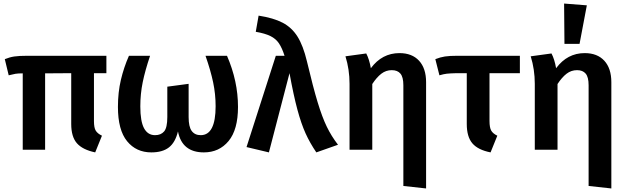

<svg xmlns="http://www.w3.org/2000/svg" viewBox="-20 -843 3531 1081"><path d="M509 -431V-161Q509 -124 519 -107.5Q529 -91 554 -79L516 15Q445 0 413 -36.5Q381 -73 381 -145V-431L234 -430V0H108V-430Q82 -430 67 -427.5Q52 -425 29 -419L7 -510Q34 -521 60.5 -525Q87 -529 136 -529H579V-431Z M1320 -241Q1320 -113 1267 -49Q1214 15 1128 15Q1005 15 982 -103Q967 -41 931 -13Q895 15 832 15Q747 15 695.5 -48Q644 -111 644 -241Q644 -323 660.5 -393Q677 -463 706 -529H825Q797 -446 783.5 -380Q770 -314 770 -244Q770 -160 791 -121Q812 -82 853 -82Q886 -82 904 -103Q922 -124 922 -184V-355L1042 -371V-184Q1042 -129 1059.5 -105.5Q1077 -82 1110 -82Q1194 -82 1194 -245Q1194 -313 1180 -379.5Q1166 -446 1137 -529H1258Q1320 -386 1320 -241Z M1708 -498Q1743 -351 1768.5 -267Q1794 -183 1820 -129.5Q1846 -76 1883 -28L1761 15Q1725 -38 1700.5 -92Q1676 -146 1654.5 -225.5Q1633 -305 1610 -431L1494 15L1368 -15L1533 -529H1582Q1568 -573 1550.5 -599Q1533 -625 1502.5 -640Q1472 -655 1420 -664L1436 -755Q1520 -742 1571.5 -715Q1623 -688 1655 -637Q1687 -586 1708 -498Z M2379 -380V218L2251 204V-363Q2251 -409 2234.5 -428.5Q2218 -448 2186 -448Q2153 -448 2127 -428Q2101 -408 2076 -370V0H1948V-371Q1948 -452 1925 -526L2042 -542Q2059 -510 2068 -459Q2131 -544 2229 -544Q2300 -544 2339.5 -501Q2379 -458 2379 -380Z M2736 -431V-162Q2736 -125 2745.5 -108Q2755 -91 2780 -79L2742 15Q2671 1 2639.5 -36Q2608 -73 2608 -145V-431H2550Q2512 -430 2495 -428Q2478 -426 2454 -419L2431 -510Q2459 -521 2485 -525Q2511 -529 2557 -529H2907V-431Z M3422 -380V218L3294 204V-363Q3294 -409 3277.5 -428.5Q3261 -448 3229 -448Q3196 -448 3170 -428Q3144 -408 3119 -370V0H2991V-371Q2991 -452 2968 -526L3085 -542Q3102 -510 3111 -459Q3174 -544 3272 -544Q3343 -544 3382.5 -501Q3422 -458 3422 -380ZM3284 -813 3243 -596H3158L3156 -823Z"/></svg>

Font: Fira Sans Medium
Style: Regular
Weight: 500
Designer: bBox Type GmbH & Carrois Corporate GbR & Edenspiekermann AG
Foundry: bBox Type GmbH & Carrois Corporate GbR & Edenspiekermann AG
Version: Version 4.301